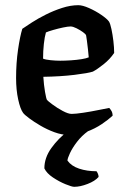

<svg xmlns="http://www.w3.org/2000/svg" viewBox="-20 -520 481 740"><path d="M244 0Q218 0 189.5 -10.5Q161 -21 135.5 -36Q110 -51 92 -64.5Q74 -78 69 -85Q58 -100 50 -137Q42 -174 42 -219Q42 -277 49.5 -328.5Q57 -380 66 -409Q79 -418 103 -433.5Q127 -449 157 -464Q187 -479 219.5 -489.5Q252 -500 282 -500Q298 -500 323 -489Q348 -478 370 -463Q392 -448 400 -437Q405 -429 409.5 -408Q414 -387 417 -362Q420 -337 420 -316Q404 -292 379.5 -272.5Q355 -253 338 -244Q320 -238 267 -231.5Q214 -225 147 -224Q149 -192 153.5 -166Q158 -140 161 -135Q164 -131 182 -117.5Q200 -104 221.5 -92.5Q243 -81 256 -81Q271 -81 301 -85.5Q331 -90 360 -96Q389 -102 401 -104Q405 -100 409.5 -92.5Q414 -85 414 -74Q398 -59 372 -41.5Q346 -24 313.5 -12Q281 0 244 0ZM212 -286Q231 -286 253.5 -287.5Q276 -289 294.5 -292Q313 -295 322 -299Q321 -312 319 -330Q317 -348 315 -363Q313 -378 312 -383Q311 -388 300 -396Q289 -404 275 -411Q261 -418 252 -418Q242 -418 223 -414Q204 -410 185 -404.5Q166 -399 157 -395Q152 -378 149 -350.5Q146 -323 146 -294Q155 -290 175 -288Q195 -286 212 -286ZM266 200Q257 200 232.5 190Q208 180 184 164Q160 148 151 129Q151 88 178 50.5Q205 13 241 -14L320 -15Q295 3 277 26.5Q259 50 249.5 70.5Q240 91 240 99Q255 120 285 130Q315 140 352 140Q355 144 357.5 150Q360 156 360 162Q346 178 317.5 189Q289 200 266 200Z"/></svg>

Font: Texturina 72pt SemiBold
Style: Regular
Weight: 600
Designer: Guillermo Torres Carreño
Foundry: Omnibus-Type
Version: Version 1.002; ttfautohint (v1.8.3)